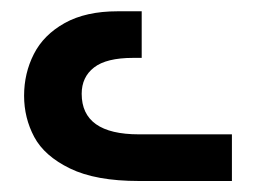

<svg xmlns="http://www.w3.org/2000/svg" viewBox="-20 -962 453 342"><path d="M22.9 -791.5Q22.9 -831.5 40.3 -865.7Q57.6 -899.9 95.2 -920.9Q132.8 -941.9 189.5 -941.9H232.4V-858.9H217.3Q169.4 -858.9 147.5 -841.8Q125.5 -824.7 125.5 -794.9Q125.5 -722.7 227.5 -722.7H393.1V-639.6H227.5Q150.4 -639.6 104.7 -661.9Q59.1 -684.1 41 -718Q22.9 -752 22.9 -791.5Z"/></svg>

Font: Mardoto Medium
Style: Regular
Weight: 500
Designer: Christian Robertson, Vahan Hovhannisyan
Foundry: Google
Version: Version 1.000